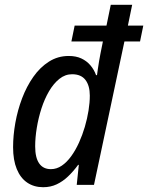

<svg xmlns="http://www.w3.org/2000/svg" viewBox="-20 -780 624 810"><path d="M162.1 9.8Q123.5 9.8 95 -9.5Q66.4 -28.8 50.8 -66.7Q35.2 -104.5 35.2 -159.2Q35.2 -208.5 44.7 -261.7Q54.2 -314.9 73.2 -365.2Q92.3 -415.5 120.6 -455.8Q148.9 -496.1 186.5 -520Q224.1 -543.9 270 -543.9Q300.8 -543.9 323.2 -533.4Q345.7 -522.9 361.3 -504.6Q377 -486.3 385.3 -462.9H389.2Q391.1 -476.6 393.3 -491.9Q395.5 -507.3 398.2 -523.2Q400.9 -539.1 403.8 -553.7L414.1 -605H281.2L294.9 -671.9H429.2L447.3 -759.8H537.6L519.5 -671.9H584.5L570.8 -605H504.9L376.5 0H303.7L312.5 -84.5H309.6Q289.6 -57.1 267.3 -35.9Q245.1 -14.6 219.2 -2.4Q193.4 9.8 162.1 9.8ZM194.8 -66.4Q219.2 -66.4 240.7 -81.1Q262.2 -95.7 280.5 -121.1Q298.8 -146.5 313.2 -178.2Q327.6 -210 337.9 -244.9Q348.1 -279.8 353.5 -313.7Q358.9 -347.7 358.9 -376.5Q358.9 -418.5 340.6 -442.6Q322.3 -466.8 284.2 -466.8Q254.9 -466.8 230.5 -447.3Q206.1 -427.7 187 -395.3Q168 -362.8 155 -322.8Q142.1 -282.7 135.3 -241.2Q128.4 -199.7 128.4 -162.6Q128.4 -114.7 145.3 -90.6Q162.1 -66.4 194.8 -66.4Z"/></svg>

Font: Open Sans SemiCondensed Medium
Style: Italic
Weight: 500
Width: 4
Italic angle: -12°
Designer: Monotype Design Team
Foundry: Monotype Imaging Inc.
Version: Version 3.000